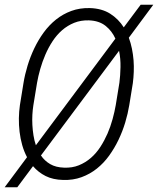

<svg xmlns="http://www.w3.org/2000/svg" viewBox="-28 -755 672 816"><path d="M521.5 -308.6Q515.6 -272.5 504.2 -234.4Q492.7 -196.3 475.6 -160.6Q458.5 -125 435.8 -93.5Q413.1 -62 383.8 -38.6Q354.5 -15.1 318.6 -2Q282.7 11.2 240.2 9.8Q197.3 8.8 166 -6.8Q134.8 -22.5 112.3 -48.8L45.4 41H-8.3L86.9 -86.9Q74.2 -110.8 66.4 -138.4Q58.6 -166 55.2 -194.8Q51.8 -223.6 52.2 -252.4Q52.7 -281.2 56.6 -308.1L71.8 -401.9Q77.6 -438 89.1 -475.8Q100.6 -513.7 117.7 -549.6Q134.8 -585.4 157.7 -616.9Q180.7 -648.4 210 -671.9Q239.3 -695.3 275.1 -708.5Q311 -721.7 353.5 -720.7Q404.8 -719.2 440.2 -696.8Q475.6 -674.3 498 -638.7L569.8 -734.9H623.5L519.5 -594.7Q527.8 -572.3 532.7 -548.1Q537.6 -523.9 539.6 -499Q541.5 -474.1 540.5 -449.5Q539.6 -424.8 536.6 -401.9ZM113.8 -307.6Q110.8 -288.6 109.6 -267.3Q108.4 -246.1 109.6 -223.9Q110.8 -201.7 114.3 -179.7Q117.7 -157.7 124.5 -137.7L462.4 -590.8Q447.8 -623.5 420.4 -645.3Q393.1 -667 349.6 -668.5Q315.4 -669.4 287.1 -658Q258.8 -646.5 235.8 -626.5Q212.9 -606.4 195.3 -579.6Q177.7 -552.7 164.8 -522.7Q151.9 -492.7 143.1 -461.9Q134.3 -431.2 129.4 -402.8ZM479.5 -403.8Q483.4 -434.1 484.1 -469.5Q484.9 -504.9 478 -539.1L146 -94.2Q161.6 -71.3 185.5 -57.4Q209.5 -43.5 244.1 -42.5Q278.8 -41 307.1 -52.5Q335.4 -64 358.4 -84Q381.3 -104 398.7 -130.9Q416 -157.7 429 -187.5Q441.9 -217.3 450.4 -248.5Q459 -279.8 463.9 -308.1Z"/></svg>

Font: Roboto Mono Light
Style: Italic
Weight: 300
Designer: Google
Version: Version 2.000985; 2015; ttfautohint (v1.3)